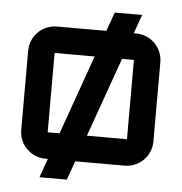

<svg xmlns="http://www.w3.org/2000/svg" viewBox="-59 -857 959 1013"><g transform="rotate(5 420.0 -350.0)"><path d="M70 -560V-140C70 -62.7 132.7 0 210 0H223.1L187.5 100H332.4L368 0H630C707.3 0 770 -62.7 770 -140V-560C770 -637.3 707.3 -700 630 -700H616.9L652.5 -800H507.6L472 -700H210C132.7 -700 70 -637.3 70 -560ZM210 -140V-560H422.2L272.9 -140ZM417.8 -140 567.1 -560H630V-140Z"/></g></svg>

Font: Abstante
Style: Regular
Weight: 500
Designer: Valerio Brotto (Silverblur_type)
Version: Version 1.000;Glyphs 3.1.2 (3151)